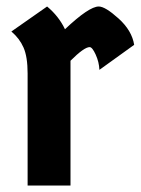

<svg xmlns="http://www.w3.org/2000/svg" viewBox="-20 -571 433 591"><path d="M197 0H65V-345Q65 -396 52.5 -424.5Q40 -453 15 -474L125 -551Q161 -521 180 -481Q254 -551 284 -551Q304 -551 345 -514Q386 -477 393 -433L286 -356Q285 -380 274.5 -403Q264 -426 256 -426Q239 -426 197 -384Z"/></svg>

Font: Germania One
Style: Regular
Weight: 400
Designer: John Vargas Beltran
Foundry: John Vargas Beltran
Version: Version 1.001